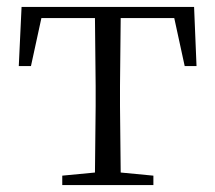

<svg xmlns="http://www.w3.org/2000/svg" viewBox="-20 -532 619 552"><path d="M252 0H421V-27L327 -36L325 -227V-285L327 -480H481L511 -342H545L538 -512H42L34 -342H69L99 -480H253L255 -285V-227L253 -36L159 -27V0Z"/></svg>

Font: Source Han Serif CN Light
Style: Regular
Weight: 300
Designer: Ryoko NISHIZUKA 西塚涼子 (kana & ideographs); Frank Grießhammer (Latin, Greek & Cyrillic); Wenlong ZHANG 张文龙 (bopomofo); San
Foundry: Adobe
Version: Version 2.003;hotconv 1.1.1;makeotfexe 2.6.0